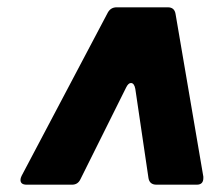

<svg xmlns="http://www.w3.org/2000/svg" viewBox="-20 -783 608 525"><path d="M53 -278Q36 -278 36 -291Q36 -296 39 -302L275 -749Q283 -763 299 -763H439Q457 -763 460 -745L536 -300V-296Q536 -278 518 -278H408Q389 -278 386 -296L350 -540Q347 -556 338 -556Q331 -556 325 -544L200 -293Q193 -278 177 -278Z"/></svg>

Font: Open Sauce Two Black Italic
Style: Regular
Weight: 900
Italic angle: -10°
Designer: Alfredo Marco Pradil
Foundry: Creative Sauce Fz LLC
Version: Version 1.477